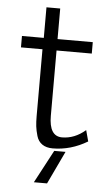

<svg xmlns="http://www.w3.org/2000/svg" viewBox="-55 -644 488 843"><g transform="rotate(5 189.5 -222.0)"><path d="M19 -421.9V-472.2H115.2V-606.9H175.8V-472.2H331.1V-421.9H175.8V-133.8Q175.8 -43.9 232.9 -43.9Q288.1 -43.9 335.9 -85L349.1 -36.1Q275.9 7.8 195.8 7.8Q168 7.8 149.9 -4.6Q131.8 -17.1 125 -40.5Q118.2 -64 116 -82.5Q113.8 -101.1 113.8 -127.9V-421.9ZM127 163.1 204.1 18.1H253.9L185.1 163.1Z"/></g></svg>

Font: CMU Bright
Style: Roman
Weight: 500
Version: Version 0.7.0